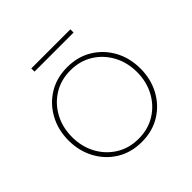

<svg xmlns="http://www.w3.org/2000/svg" viewBox="-168 -803 973 973"><g transform="rotate(-45 318.0 -317.0)"><path d="M318 13Q242 13 184 -22.5Q126 -58 93 -119Q60 -180 60 -255Q60 -330 93 -391Q126 -452 184 -487.5Q242 -523 318 -523Q394 -523 452 -487.5Q510 -452 543 -391.5Q576 -331 576 -255Q576 -180 543 -119Q510 -58 452 -22.5Q394 13 318 13ZM318 -10Q386 -10 438.5 -42.5Q491 -75 521 -130.5Q551 -186 551 -255Q551 -324 521 -379.5Q491 -435 438.5 -467.5Q386 -500 318 -500Q250 -500 197.5 -467.5Q145 -435 115 -379.5Q85 -324 85 -255Q85 -186 115 -130.5Q145 -75 197.5 -42.5Q250 -10 318 -10ZM185 -624V-647H465V-624Z"/></g></svg>

Font: MuseoModerno Thin
Style: Regular
Weight: 100
Designer: Pablo Cosgaya, Héctor Gatti, Marcela Romero, and the Authors of The MuseoModerno Project.
Foundry: Omnibus-Type Team
Version: Version 1.003